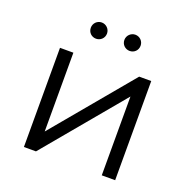

<svg xmlns="http://www.w3.org/2000/svg" viewBox="-128 -837 937 957"><g transform="rotate(20 341.0 -358.0)"><path d="M99 0H163L512 -418V0H583V-526H519L170 -108V-526H99ZM430 -630C454 -630 473 -648 473 -673C473 -697 454 -716 430 -716C407 -716 387 -697 387 -673C387 -648 407 -630 430 -630ZM252 -630C275 -630 295 -648 295 -673C295 -697 275 -716 252 -716C228 -716 209 -697 209 -673C209 -648 228 -630 252 -630Z"/></g></svg>

Font: Chess Sans
Style: Regular
Weight: 400
Designer: Wolf Bōese
Foundry: Wolf Bōese
Version: Version 7.223;Glyphs 3.3 (3306)